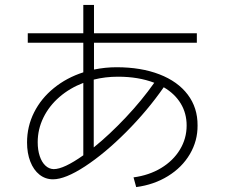

<svg xmlns="http://www.w3.org/2000/svg" viewBox="-20 -760 904 773"><path d="M91.8 -626H315.4V-740.2H358.4V-626H772.5V-587.9H358.4V-480Q403.8 -489.3 449.2 -489.3Q547.9 -489.3 621.8 -460.7Q695.8 -432.1 735.8 -379.2Q775.9 -326.2 775.4 -254.9Q775.9 -192.9 744.4 -139.4Q712.9 -85.9 656.2 -51Q599.6 -16.1 528.3 -6.8L517.6 -45.9Q580.1 -54.2 628.7 -83.5Q677.2 -112.8 704.3 -157.5Q731.4 -202.1 731.4 -254.9Q731.4 -304.2 707.5 -343.5Q683.6 -382.8 639.2 -408.7Q573.7 -314.5 488 -228.5Q402.3 -142.6 322.5 -90.3Q242.7 -38.1 193.4 -38.1Q162.6 -38.1 138.9 -56.9Q115.2 -75.7 102.1 -109.4Q88.9 -143.1 88.9 -186.5Q88.9 -251 117.2 -307.4Q145.5 -363.8 197 -405.5Q248.5 -447.3 315.4 -468.8V-587.9H91.8ZM196.3 -79.1Q236.8 -79.1 315.4 -134.8V-426.3Q260.7 -405.3 219.2 -369.4Q177.7 -333.5 154.8 -286.6Q131.8 -239.7 131.8 -187.5Q131.8 -156.2 139.9 -131.8Q147.9 -107.4 162.6 -93.5Q177.2 -79.6 196.3 -79.1ZM601.1 -426.8Q537.6 -451.2 455.1 -451.2Q403.8 -451.2 357.4 -439.5V-166.5Q420.9 -217.8 486.1 -286.9Q551.3 -356 601.1 -426.8Z"/></svg>

Font: Pretendard GOV ExtraLight
Style: Regular
Weight: 200
Designer: Base glyphs from Inter by Rasmus Andersson; Hangeul glyphs from Noto Sans CJK(Source Han Sans) by Jang Soo-young and Kan
Foundry: Kil Hyung-jin
Version: Version 1.309